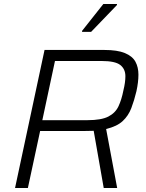

<svg xmlns="http://www.w3.org/2000/svg" viewBox="-20 -937 729 957"><path d="M55 0 202 -688H500Q565 -688 602.5 -672.5Q640 -657 655 -629.5Q670 -602 670 -565Q670 -528 660 -482Q649 -436 634.5 -398Q620 -360 591.5 -333.5Q563 -307 509 -294L564 0H497L447 -285Q434 -285 421.5 -284.5Q409 -284 396 -284H180L119 0ZM191 -338H416Q485 -338 520 -356Q555 -374 570.5 -407Q586 -440 595 -486Q600 -506 602.5 -524Q605 -542 605 -557Q605 -593 579.5 -613Q554 -633 486 -633H254ZM389 -778V-783L495 -917H563V-912L434 -778Z"/></svg>

Font: Saira Light
Style: Italic
Weight: 300
Italic angle: -12°
Designer: Hector Gatti with collaboration of the Omnibus-Type team
Foundry: Omnibus-Type
Version: Version 1.100; ttfautohint (v1.8.3)